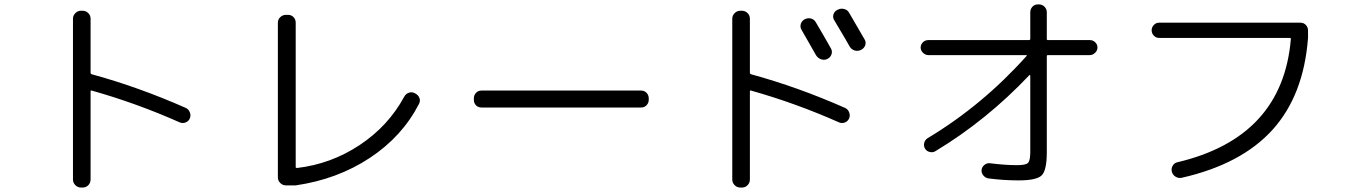

<svg xmlns="http://www.w3.org/2000/svg" viewBox="-20 -805 6040 862"><path d="M343.8 37.1Q329.1 37.1 318.4 26.4Q307.6 15.6 307.6 1V-720.7Q307.6 -735.4 318.4 -746.1Q329.1 -756.8 343.8 -756.8H350.6Q365.2 -756.8 376 -746.6Q386.7 -736.3 386.7 -720.7V-477.5Q386.7 -473.6 391.6 -471.7Q602.5 -414.1 814.5 -320.3Q827.1 -314.5 832.5 -300.3Q837.9 -286.1 832 -272.9Q826.2 -259.8 812.5 -254.9Q798.8 -250 786.1 -255.9Q592.8 -341.8 391.6 -398.4Q386.7 -400.4 386.7 -394.5V1Q386.7 15.6 376.5 26.4Q366.2 37.1 350.6 37.1Z M1263.7 27.3Q1249 27.3 1238.3 16.6Q1227.5 5.9 1227.5 -8.8V-703.1Q1227.5 -717.8 1238.3 -728Q1249 -738.3 1263.7 -738.3H1273.4Q1288.1 -738.3 1297.9 -728Q1307.6 -717.8 1307.6 -703.1V-54.7Q1307.6 -50.8 1313.5 -50.8Q1465.8 -68.4 1594.7 -153.8Q1723.6 -239.3 1794.9 -371.1Q1801.8 -383.8 1815.4 -388.7Q1829.1 -393.6 1841.8 -386.7L1843.8 -385.7Q1857.4 -378.9 1862.8 -365.7Q1868.2 -352.5 1861.3 -338.9Q1786.1 -192.4 1640.6 -96.2Q1495.1 0 1307.6 27.3Z M2141.6 -322.3Q2127 -322.3 2117.2 -332Q2107.4 -341.8 2107.4 -357.4V-363.3Q2107.4 -377.9 2117.2 -388.2Q2127 -398.4 2141.6 -398.4H2858.4Q2873 -398.4 2882.8 -388.2Q2892.6 -377.9 2892.6 -363.3V-357.4Q2892.6 -342.8 2882.8 -332.5Q2873 -322.3 2858.4 -322.3Z M3593.8 -718.8Q3607.4 -725.6 3621.6 -721.7Q3635.7 -717.8 3642.6 -705.1Q3682.6 -637.7 3710.9 -586.9Q3717.8 -574.2 3712.9 -560.5Q3708 -546.9 3695.3 -541L3694.3 -540Q3680.7 -534.2 3667 -538.6Q3653.3 -543 3644.5 -555.7Q3610.4 -616.2 3578.1 -671.9Q3571.3 -683.6 3575.2 -697.3Q3579.1 -710.9 3591.8 -717.8ZM3742.2 -761.7Q3754.9 -768.6 3770 -764.6Q3785.2 -760.7 3792 -748Q3833 -678.7 3862.3 -627Q3869.1 -614.3 3864.3 -601.1Q3859.4 -587.9 3845.7 -581.1L3843.8 -580.1Q3830.1 -574.2 3816.4 -578.6Q3802.7 -583 3794.9 -595.7Q3789.1 -607.4 3725.6 -713.9Q3717.8 -725.6 3721.7 -739.7Q3725.6 -753.9 3739.3 -760.7ZM3303.7 37.1Q3289.1 37.1 3278.3 26.4Q3267.6 15.6 3267.6 1V-720.7Q3267.6 -735.4 3278.3 -746.1Q3289.1 -756.8 3303.7 -756.8H3310.5Q3325.2 -756.8 3335.9 -746.6Q3346.7 -736.3 3346.7 -720.7V-477.5Q3346.7 -473.6 3351.6 -471.7Q3562.5 -414.1 3774.4 -320.3Q3787.1 -314.5 3792.5 -300.3Q3797.9 -286.1 3792 -272.9Q3786.1 -259.8 3772.5 -254.9Q3758.8 -250 3746.1 -255.9Q3552.7 -341.8 3351.6 -398.4Q3346.7 -400.4 3346.7 -394.5V1Q3346.7 15.6 3336.4 26.4Q3326.2 37.1 3310.5 37.1Z M4147.5 -557.6Q4134.8 -557.6 4124 -567.9Q4113.3 -578.1 4113.3 -591.8Q4113.3 -604.5 4123 -614.7Q4132.8 -625 4147.5 -625H4599.6Q4604.5 -625 4605.5 -629.9V-750Q4605.5 -764.6 4615.2 -774.9Q4625 -785.2 4639.6 -785.2H4644.5Q4659.2 -785.2 4669.4 -774.9Q4679.7 -764.6 4679.7 -750V-629.9Q4679.7 -625 4684.6 -625H4873Q4886.7 -625 4897 -615.2Q4907.2 -605.5 4907.2 -591.8Q4907.2 -578.1 4896.5 -567.9Q4885.7 -557.6 4873 -557.6H4684.6Q4679.7 -557.6 4679.7 -552.7V-122.1Q4679.7 -40 4656.7 -17.6Q4633.8 4.9 4552.7 4.9Q4487.3 4.9 4418 -3.9Q4404.3 -5.9 4395 -17.1Q4385.7 -28.3 4386.7 -42Q4388.7 -55.7 4399.4 -64.5Q4410.2 -73.2 4422.9 -72.3Q4492.2 -63.5 4546.9 -63.5Q4585 -63.5 4595.2 -73.7Q4605.5 -84 4605.5 -122.1V-465.8Q4605.5 -466.8 4604 -467.8Q4602.5 -468.8 4601.6 -467.8Q4409.2 -264.6 4180.7 -127Q4168.9 -119.1 4154.3 -122.6Q4139.6 -126 4132.8 -138.2Q4126 -150.4 4129.4 -163.6Q4132.8 -176.8 4144.5 -184.6Q4390.6 -332 4589.8 -554.7Q4590.8 -555.7 4589.8 -556.6Q4588.9 -557.6 4587.9 -557.6Z M5183.6 -634.8Q5169.9 -634.8 5160.2 -645Q5150.4 -655.3 5150.4 -668.9Q5150.4 -682.6 5160.2 -692.9Q5169.9 -703.1 5183.6 -703.1H5818.4Q5833 -703.1 5842.8 -692.9Q5852.5 -682.6 5852.5 -668V-634.8Q5833 -377 5692.9 -222.2Q5552.7 -67.4 5285.2 -6.8Q5270.5 -3.9 5257.8 -11.7Q5245.1 -19.5 5241.2 -33.7Q5237.3 -47.9 5244.6 -60.5Q5252 -73.2 5264.6 -76.2Q5738.3 -187.5 5775.4 -629.9Q5775.4 -634.8 5771.5 -634.8Z"/></svg>

Font: Rounded-L Mgen+ 2m regular
Style: Regular
Weight: 400
Designer: [Source Han Sans]
Ryoko NISHIZUKA  (kana & ideographs); Paul D. Hunt (Latin, Greek & Cyrillic); Wenlong ZHANG  (bopomofo
Version: Version 1.059.20150602